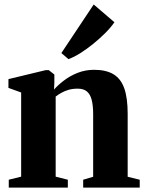

<svg xmlns="http://www.w3.org/2000/svg" viewBox="-20 -856 666 876"><path d="M76.5 -50V-434L18.5 -455V-495L188.5 -536H202.5L228 -516V-478.5L226.5 -447.5Q246 -469.5 273.8 -490.2Q301.5 -511 335.8 -524.2Q370 -537.5 409.5 -537.5Q463.5 -537.5 497.2 -517.5Q531 -497.5 546.8 -453.5Q562.5 -409.5 562.5 -337V-49.5L617.5 -36V0H359.5V-36L405 -49.5V-335.5Q405 -375 398.2 -400.8Q391.5 -426.5 376.2 -439Q361 -451.5 334.5 -451.5Q310.5 -451.5 292.2 -446Q274 -440.5 259.5 -432.2Q245 -424 234 -415.5V-50L289.5 -36V0H20V-36ZM292 -586.5 260 -614 407.5 -835.5 502 -754.5Q486 -731 460.8 -705.8Q435.5 -680.5 406 -656.5Q376.5 -632.5 347.2 -614Q318 -595.5 293 -586.5Z"/></svg>

Font: Merriweather 96pt ExtraBold
Style: Regular
Weight: 800
Version: Version 2.100